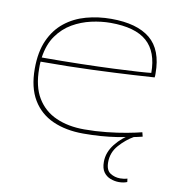

<svg xmlns="http://www.w3.org/2000/svg" viewBox="-83 -616 837 896"><g transform="rotate(10 336.0 -168.0)"><path d="M336 10Q254 10 192 -17.5Q130 -45 95.5 -102.5Q61 -160 61 -249Q61 -329 86 -384.5Q111 -440 154.5 -474.5Q198 -509 254.5 -524.5Q311 -540 373 -540Q495 -540 557.5 -488.5Q620 -437 620 -325Q620 -321 620 -315.5Q620 -310 619 -306Q592 -304 515.5 -299.5Q439 -295 327 -290.5Q215 -286 82 -286Q81 -278 81 -270Q81 -262 81 -254Q81 -168 113.5 -114.5Q146 -61 203.5 -35.5Q261 -10 337 -10Q390 -10 442 -15.5Q494 -21 537 -29Q580 -37 607 -44L612 -24Q569 -13 495 -1.5Q421 10 336 10ZM84 -306Q181 -306 268 -308Q355 -310 424 -313Q493 -316 539 -319Q585 -322 600 -324Q600 -424 545 -472.5Q490 -521 373 -521Q329 -521 282 -510.5Q235 -500 193.5 -476Q152 -452 122.5 -410.5Q93 -369 84 -306ZM539 204Q519 204 499 196.5Q479 189 466.5 171.5Q454 154 454 123Q454 78 485.5 38Q517 -2 564 -27L573 -16Q536 5 505 40Q474 75 474 121Q474 159 495 172.5Q516 186 542 186Q561 186 576 181L578 197Q561 204 539 204Z"/></g></svg>

Font: Georama Extended Thin
Style: Regular
Weight: 100
Width: 7
Designer: Jean-Baptiste Levee
Foundry: Production Type
Version: Version 1.000